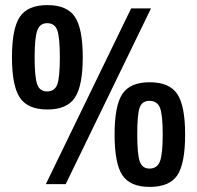

<svg xmlns="http://www.w3.org/2000/svg" viewBox="-20 -723 775 754"><path d="M305 -498Q305 -386 274 -339.5Q243 -293 166 -293Q89 -293 58 -339.5Q27 -386 27 -498Q27 -611 58 -657Q89 -703 166 -703Q243 -703 274 -657Q305 -611 305 -498ZM238 0H160L495 -690H573ZM165 -632Q137 -632 126.5 -603.5Q116 -575 116 -498Q116 -420 126 -392Q136 -364 165 -364Q195 -364 205 -391.5Q215 -419 215 -498Q215 -576 205 -604Q195 -632 165 -632ZM707 -195Q707 -81 676.5 -35Q646 11 568 11Q491 11 460.5 -35Q430 -81 430 -195Q430 -308 460.5 -354Q491 -400 568 -400Q645 -400 676 -354Q707 -308 707 -195ZM567 -327Q538 -327 528.5 -300.5Q519 -274 519 -195Q519 -116 529 -88.5Q539 -61 567 -61Q597 -61 608 -89Q619 -117 619 -195Q619 -273 608 -300Q597 -327 567 -327Z"/></svg>

Font: Exo 2 Semi Bold Condensed
Style: Regular
Weight: 600
Width: 3
Designer: Natanael Gama
Version: Version 1.001;PS 001.001;hotconv 1.0.70;makeotf.lib2.5.58329